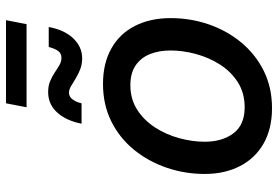

<svg xmlns="http://www.w3.org/2000/svg" viewBox="-162 -745 918 634"><g transform="rotate(-90 297.0 -428.0)"><path d="M256.8 11.2Q189 11.2 140.4 -16.4Q91.8 -43.9 65.7 -94.2Q39.6 -144.5 39.6 -211.4Q39.6 -276.4 60.1 -336.4Q80.6 -396.5 119.1 -444.1Q157.7 -491.7 212.9 -519.3Q268.1 -546.9 336.9 -546.9Q404.8 -546.9 453.6 -519.5Q502.4 -492.2 528.3 -441.7Q554.2 -391.1 554.2 -323.2Q554.2 -258.3 533.7 -198.2Q513.2 -138.2 474.1 -90.8Q435.1 -43.5 380.1 -16.1Q325.2 11.2 256.8 11.2ZM259.8 -79.1Q306.6 -79.1 341.8 -101.3Q377 -123.5 400.4 -159.9Q423.8 -196.3 435.5 -239.5Q447.3 -282.7 447.3 -323.7Q447.3 -362.8 435.1 -392.6Q422.9 -422.4 397.5 -439.5Q372.1 -456.5 333 -456.5Q287.1 -456.5 252.2 -434.3Q217.3 -412.1 193.6 -375.7Q169.9 -339.4 158 -296.1Q146 -252.9 146 -210.9Q146 -153.3 173.8 -116.2Q201.7 -79.1 259.8 -79.1ZM421.4 -615.7Q401.9 -615.7 385.3 -622.1Q368.7 -628.4 354.7 -637.2Q340.8 -646 329.3 -652.6Q317.9 -659.2 308.1 -659.2Q293.9 -659.2 285.2 -646.5Q276.4 -633.8 272.9 -617.7H205.6Q215.3 -668 242.4 -698Q269.5 -728 310.1 -728Q330.6 -728 346.2 -721.4Q361.8 -714.8 374.8 -706.1Q387.7 -697.3 399.2 -690.7Q410.6 -684.1 422.9 -684.1Q437 -684.1 445.1 -694.3Q453.1 -704.6 459 -726.1H524.9Q515.1 -673.8 487.1 -644.8Q459 -615.7 421.4 -615.7ZM547.4 -867.2 534.2 -799.3H259.8L272.9 -867.2Z"/></g></svg>

Font: Inter 18pt Medium
Style: Italic
Weight: 500
Italic angle: -9.3988°
Designer: Rasmus Andersson
Foundry: rsms
Version: Version 4.001;git-66647c0bb